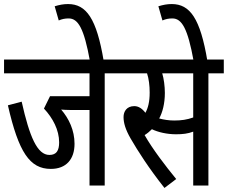

<svg xmlns="http://www.w3.org/2000/svg" viewBox="-20 -916 1125 948"><path d="M497 -554H573V-622H0V-554H422V-441H227L197 -380C241 -333 272 -274 272 -213C272 -173 259 -151 224 -151C164 -151 126 -240 87 -414L19 -396C72 -164 127 -82 231 -82C307 -82 348 -130 348 -206C348 -273 320 -331 282 -375C295 -374 310 -373 325 -373H422V0H497Z M424 -615H492C457 -825 406 -896 316 -896C293 -896 273 -892 250 -885L270 -815C286 -822 301 -825 319 -825C366 -825 395 -775 424 -615Z M1009 -554H1085V-622H561V-554H706C715 -527 719 -493 719 -459C719 -413 711 -383 698 -359C682 -380 664 -392 643 -392C606 -392 590 -366 590 -338C590 -310 599 -277 625 -232C661 -170 713 -88 792 12L850 -32C796 -98 734 -179 694 -249C707 -257 719 -267 730 -278C761 -263 805 -253 849 -253C882 -253 908 -256 934 -266V0H1009ZM840 -321C814 -321 789 -325 766 -331C782 -360 794 -404 794 -457C794 -490 789 -528 781 -554H934V-336C903 -325 876 -321 840 -321Z M936 -615H1004C969 -825 918 -896 828 -896C805 -896 785 -892 762 -885L782 -815C798 -822 813 -825 831 -825C878 -825 907 -775 936 -615Z"/></svg>

Font: Noto Sans ExtraCondensed
Style: Italic
Weight: 400
Width: 2
Italic angle: -12°
Designer: Monotype Design Team
Foundry: Monotype Imaging Inc.
Version: Version 2.013